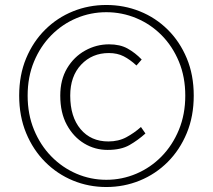

<svg xmlns="http://www.w3.org/2000/svg" viewBox="-20 -738 855 771"><path d="M407 13Q336 13 273 -13Q210 -39 161.5 -87.5Q113 -136 85 -203.5Q57 -271 57 -354Q57 -437 85 -504Q113 -571 161.5 -619Q210 -667 273 -692.5Q336 -718 407 -718Q478 -718 541.5 -692.5Q605 -667 653.5 -619Q702 -571 730 -504Q758 -437 758 -354Q758 -271 730 -203.5Q702 -136 653.5 -87.5Q605 -39 541.5 -13Q478 13 407 13ZM407 -16Q470 -16 527.5 -40.5Q585 -65 629 -110Q673 -155 698.5 -217Q724 -279 724 -354Q724 -429 698.5 -490.5Q673 -552 629 -596.5Q585 -641 527.5 -665Q470 -689 407 -689Q344 -689 287 -665Q230 -641 186 -596.5Q142 -552 116.5 -490.5Q91 -429 91 -354Q91 -279 116.5 -217Q142 -155 186 -110Q230 -65 287 -40.5Q344 -16 407 -16ZM412 -136Q361 -136 318 -162Q275 -188 248.5 -236.5Q222 -285 222 -354Q222 -418 249.5 -464Q277 -510 322 -535Q367 -560 418 -560Q462 -560 492.5 -543Q523 -526 549 -499L528 -475Q502 -499 476.5 -512Q451 -525 417 -525Q350 -525 306 -478.5Q262 -432 262 -354Q262 -269 303.5 -219.5Q345 -170 415 -170Q456 -170 487.5 -187Q519 -204 546 -228L564 -202Q534 -175 500 -155.5Q466 -136 412 -136Z"/></svg>

Font: Noto Sans TC Thin Thin
Style: Regular
Weight: 250
Version: Version 2.004-H2;hotconv 1.0.118;makeotfexe 2.5.65603